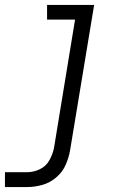

<svg xmlns="http://www.w3.org/2000/svg" viewBox="-52 -550 504 775"><path d="M-32 205H58Q88 205 118.5 196.5Q149 188 174.5 166.5Q200 145 213 115.5Q226 86 231 56L328 -530H138V-471H251L166 47Q161 72 147.5 96.5Q134 121 109 133Q84 145 58 145H-32Z"/></svg>

Font: Iosevka Sparkle Light Oblique
Style: Regular
Weight: 300
Italic angle: -9°
Designer: Belleve Invis
Foundry: Belleve Invis
Version: Version 4.5.0; ttfautohint (v1.8.3)